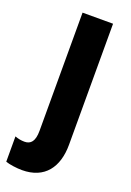

<svg xmlns="http://www.w3.org/2000/svg" viewBox="-189 -605 612 899"><g transform="rotate(20 116.5 -155.0)"><path d="M44 240C157 240 211 165 211 53V-550H59V39C59 91 41 111 10 111C-7 111 -22 108 -38 102V228C-20 235 19 240 44 240Z"/></g></svg>

Font: Noto Sans Georgian Condensed ExtraBold
Style: Regular
Weight: 800
Width: 3
Designer: Monotype Design Team, Akaki Razmadze
Foundry: Google LLC
Version: Version 2.005